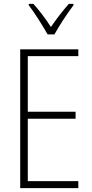

<svg xmlns="http://www.w3.org/2000/svg" viewBox="-20 -968 475 988"><path d="M225 -791H260C285 -836 326 -899 358 -941V-948H334C299 -908 271 -871 242 -829C216 -870 181 -916 152 -948H128V-941C156 -905 199 -837 225 -791ZM383 0V-36H123V-357H369V-393H123V-679H383V-714H84V0Z"/></svg>

Font: Noto Sans Myanmar UI Condensed ExtraLight
Style: Regular
Weight: 200
Width: 3
Designer: Monotype Design Team
Foundry: Monotype Imaging Inc.
Version: Version 2.103